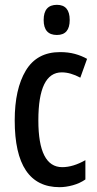

<svg xmlns="http://www.w3.org/2000/svg" viewBox="-20 -766 402 796"><path d="M227 10Q41 10 41 -267Q41 -397 87 -473.5Q133 -550 229 -550Q263 -550 290.5 -542.5Q318 -535 341 -522L313 -444Q272 -466 236 -466Q139 -466 139 -267Q139 -73 238 -73Q283 -73 334 -102V-22Q311 -6 282 2Q253 10 227 10ZM216 -746Q269 -746 269 -683Q269 -621 216 -621Q161 -621 161 -683Q161 -746 216 -746Z"/></svg>

Font: Noto Sans Georgian ExtraCondensed Medium
Style: Regular
Weight: 500
Width: 2
Designer: Monotype Design Team, Akaki Razmadze
Foundry: Google LLC
Version: Version 2.005; ttfautohint (v1.8.4.7-5d5b)